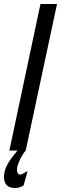

<svg xmlns="http://www.w3.org/2000/svg" viewBox="-71 -755 306 963"><path d="M-24 0H58L215 -735H132ZM4 188Q15 188 24 185.5Q33 183 47 176L67.5 103Q50.5 113 41.8 117Q33 121 28.5 121Q22.5 121 18.2 113.8Q14 106.5 14 96.5Q14 78.5 27.5 49Q41 19.5 58 0H17Q-20.5 44 -35.8 73.8Q-51 103.5 -51 131.5Q-51 188 4 188Z"/></svg>

Font: League Gothic Condensed Italic
Style: Regular
Weight: 400
Width: 3
Designer: The League of Moveable Type
Version: Version 1.600; ttfautohint (v1.8.3)